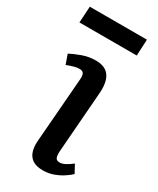

<svg xmlns="http://www.w3.org/2000/svg" viewBox="-200 -774 699 847"><g transform="rotate(30 149.5 -350.5)"><path d="M116 -414Q118 -436 112.5 -445.5Q107 -455 92 -455Q79 -455 64.5 -451Q50 -447 29 -439L12 -487Q32 -498 66 -510.5Q100 -523 136 -523Q166 -523 186 -511Q206 -499 215 -473Q224 -447 221 -407L197 -96Q196 -74 200.5 -63.5Q205 -53 221 -53Q233 -53 248 -60.5Q263 -68 282 -83L304 -42Q294 -32 274 -18.5Q254 -5 228.5 4.5Q203 14 174 14Q140 14 121 1Q102 -12 95 -34.5Q88 -57 90 -85ZM-7 -715H284L280 -632H-12Z"/></g></svg>

Font: Literata 18pt Medium
Style: Italic
Weight: 500
Italic angle: -2°
Designer: Latin by Veronika Burian and Jose Scaglione. Greek by Irene Vlachou. Cyrillic by Vera Evstafieva
Foundry: TypeTogether
Version: Version 3.103;gftools[0.9.29]